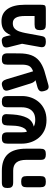

<svg xmlns="http://www.w3.org/2000/svg" viewBox="938 -1568 677 2593"><g transform="rotate(-90 1276.5 -271.5)"><path d="M490 9Q454 9 438 -1Q422 -11 418 -27Q414 -43 414 -61V-255Q414 -345 378.5 -388.5Q343 -432 269 -432H111Q91 -432 73.5 -436Q56 -440 45 -456Q34 -472 34 -508Q34 -545 45 -561Q56 -577 73.5 -581Q91 -585 110 -585H266Q418 -585 491.5 -504Q565 -423 565 -257V-68Q565 -48 561.5 -30.5Q558 -13 542 -2Q526 9 490 9ZM119 9Q82 9 66.5 -2Q51 -13 47.5 -30.5Q44 -48 44 -67V-249Q44 -268 47.5 -285Q51 -302 67 -313Q83 -324 120 -324Q156 -324 172 -313Q188 -302 191.5 -284.5Q195 -267 195 -248V-66Q195 -47 191.5 -29.5Q188 -12 172 -1.5Q156 9 119 9Z M951 18Q872 18 812.5 -10Q753 -38 713 -85.5Q673 -133 653 -192.5Q633 -252 633 -314V-508Q633 -527 636.5 -544.5Q640 -562 656.5 -573.5Q673 -585 709 -585Q746 -585 762 -574Q778 -563 782 -545Q786 -527 786 -507V-314Q786 -278 793 -248Q828 -252 851 -303Q874 -354 876 -437L879 -514Q880 -532 884 -548Q888 -564 904 -574.5Q920 -585 956 -585Q993 -585 1009.5 -573.5Q1026 -562 1029.5 -544.5Q1033 -527 1031 -508L1027 -435Q1019 -320 982.5 -246.5Q946 -173 863 -154Q901 -134 953 -134Q1015 -134 1052.5 -158.5Q1090 -183 1107 -224Q1124 -265 1124 -315V-514Q1124 -531 1128 -547.5Q1132 -564 1148.5 -574.5Q1165 -585 1200 -585Q1237 -585 1253 -573.5Q1269 -562 1272.5 -544.5Q1276 -527 1276 -507V-312Q1276 -249 1255.5 -190.5Q1235 -132 1194.5 -85Q1154 -38 1093 -10Q1032 18 951 18Z M1434 41Q1414 47 1397 47Q1380 47 1366 33.5Q1352 20 1343 -15Q1334 -47 1341.5 -65Q1349 -83 1367 -92.5Q1385 -102 1405 -107L1489 -130Q1477 -139 1466 -154Q1455 -169 1447 -194L1356 -486Q1350 -504 1348.5 -522Q1347 -540 1359 -555Q1371 -570 1407 -580Q1442 -590 1461 -581Q1480 -572 1489 -554.5Q1498 -537 1504 -518L1610 -163Q1667 -184 1683.5 -219.5Q1700 -255 1700 -315V-514Q1700 -532 1703.5 -548Q1707 -564 1723 -574.5Q1739 -585 1775 -585Q1811 -585 1827.5 -573.5Q1844 -562 1848.5 -544.5Q1853 -527 1853 -507L1852 -351Q1852 -255 1828 -189.5Q1804 -124 1752.5 -81.5Q1701 -39 1617 -11Z M2509 -273V-67Q2509 -32 2504.5 -15.5Q2500 1 2484 5Q2468 9 2434 9H2242Q2223 9 2205.5 5.5Q2188 2 2177 -14Q2166 -30 2166 -67Q2166 -104 2177 -120Q2188 -136 2205.5 -139.5Q2223 -143 2243 -143H2357V-270Q2357 -358 2333 -397.5Q2309 -437 2260 -437Q2213 -437 2187 -412Q2161 -387 2148 -348Q2135 -309 2127 -268L2090 -67Q2086 -48 2082 -30.5Q2078 -13 2063.5 -2Q2049 9 2012 9Q1965 9 1947.5 -9Q1930 -27 1938 -68L1982 -312L1937 -490Q1932 -510 1931.5 -528Q1931 -546 1943.5 -560.5Q1956 -575 1993 -583Q2030 -590 2048 -582.5Q2066 -575 2073 -559.5Q2080 -544 2084 -527L2098 -463Q2113 -499 2135 -527.5Q2157 -556 2194 -573Q2231 -590 2289 -590Q2394 -590 2451.5 -508.5Q2509 -427 2509 -273Z"/></g></svg>

Font: Fredoka SemiBold
Style: Regular
Weight: 600
Designer: Ben Nathan
Foundry: Milena B. Brandão, Ben Nathan
Version: Version 2.001